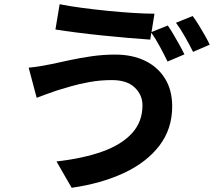

<svg xmlns="http://www.w3.org/2000/svg" viewBox="-20 -828 1040 911"><path d="M656 -328Q656 -378 619 -413Q582 -448 511 -448Q456 -448 406 -439Q356 -430 316.5 -418.5Q277 -407 251 -399Q229 -392 202.5 -382Q176 -372 154 -364L116 -507Q141 -509 171 -514Q201 -519 225 -524Q262 -532 310.5 -542.5Q359 -553 414 -561Q469 -569 527 -569Q607 -569 667.5 -540Q728 -511 762.5 -456Q797 -401 797 -323Q797 -216 736 -136.5Q675 -57 567.5 -7Q460 43 320 63L248 -62Q373 -76 464.5 -108.5Q556 -141 606 -195.5Q656 -250 656 -328ZM894 -752Q908 -734 923.5 -708.5Q939 -683 953 -658.5Q967 -634 975 -616L896 -582Q880 -614 858 -653Q836 -692 815 -720ZM263 -808Q307 -799 367 -791Q427 -783 492 -776.5Q557 -770 615 -766.5Q673 -763 713 -763L699 -676L776 -707Q789 -689 803.5 -664Q818 -639 832 -614Q846 -589 855 -570L775 -536Q760 -567 739 -606Q718 -645 698 -673L693 -640Q649 -643 590 -648Q531 -653 467.5 -659.5Q404 -666 345.5 -673.5Q287 -681 243 -688Z"/></svg>

Font: Chiron Sans HK TT
Style: Bold
Weight: 700
Designer: Ryoko NISHIZUKA 西塚涼子 (kana, bopomofo & ideographs); Paul D. Hunt (Latin, Greek & Cyrillic); Sandoll Communications 산돌커뮤니
Foundry: Adobe
Version: Version 2.022;hotconv 1.0.109;makeotfexe 2.5.65596